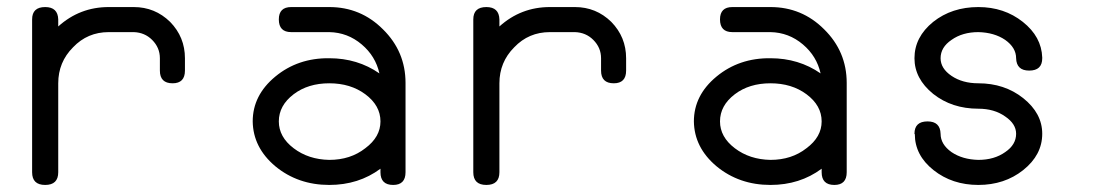

<svg xmlns="http://www.w3.org/2000/svg" viewBox="-20 -524 3165 544"><path d="M145 -36V-288C145 -328 159 -362 187 -390C214.3 -418.7 248 -433 288 -433H359C379.7 -432.3 397 -425 411 -411C425.7 -396.3 433 -379 433 -359V-324C433 -300 445 -288 469 -288C492.3 -288 504 -300 504 -324V-359C504 -399 490 -433.3 462 -462C433.3 -490 399 -504 359 -504H288C233.3 -504 185.7 -485.7 145 -449V-469C144.3 -492.3 132 -504 108 -504C83.3 -504 71 -492.3 71 -469V-342V-288V-84V-36C71 -12 83.3 0 108 0C132.7 0 145 -12 145 -36Z M913 -288C953 -288 987 -277.7 1015 -257C1043.7 -235.7 1058 -210 1058 -180C1058 -150.7 1043.7 -125.3 1015 -104C987 -82 953 -71 913 -71C873.7 -71.7 840 -82.7 812 -104C784 -125.3 770 -150.7 770 -180C770 -210 784 -235.7 812 -257C839.3 -277.7 873 -288 913 -288ZM1129 -289C1129 -348.3 1107.7 -399 1065 -441C1023 -483 972.3 -504 913 -504H805C781.7 -504 770 -492.3 770 -469C770 -445 781.7 -433 805 -433H913C947.7 -432.3 978.3 -420.7 1005 -398C1031 -376 1047.7 -348.7 1055 -316C1013.7 -344.7 966.3 -359 913 -359C853.7 -359.7 802.7 -342.3 760 -307C717.3 -271.7 696 -229.3 696 -180C696.7 -130.7 718 -88.3 760 -53C802.7 -17.7 853.7 0 913 0C968.3 0 1016.7 -15.3 1058 -46V-36C1058 -12 1070 0 1094 0C1117.3 0 1129 -12 1129 -36V-108V-180V-252V-288Z M1395 -36V-288C1395 -328 1409 -362 1437 -390C1464.3 -418.7 1498 -433 1538 -433H1609C1629.7 -432.3 1647 -425 1661 -411C1675.7 -396.3 1683 -379 1683 -359V-324C1683 -300 1695 -288 1719 -288C1742.3 -288 1754 -300 1754 -324V-359C1754 -399 1740 -433.3 1712 -462C1683.3 -490 1649 -504 1609 -504H1538C1483.3 -504 1435.7 -485.7 1395 -449V-469C1394.3 -492.3 1382 -504 1358 -504C1333.3 -504 1321 -492.3 1321 -469V-342V-288V-84V-36C1321 -12 1333.3 0 1358 0C1382.7 0 1395 -12 1395 -36Z M2163 -288C2203 -288 2237 -277.7 2265 -257C2293.7 -235.7 2308 -210 2308 -180C2308 -150.7 2293.7 -125.3 2265 -104C2237 -82 2203 -71 2163 -71C2123.7 -71.7 2090 -82.7 2062 -104C2034 -125.3 2020 -150.7 2020 -180C2020 -210 2034 -235.7 2062 -257C2089.3 -277.7 2123 -288 2163 -288ZM2379 -289C2379 -348.3 2357.7 -399 2315 -441C2273 -483 2222.3 -504 2163 -504H2055C2031.7 -504 2020 -492.3 2020 -469C2020 -445 2031.7 -433 2055 -433H2163C2197.7 -432.3 2228.3 -420.7 2255 -398C2281 -376 2297.7 -348.7 2305 -316C2263.7 -344.7 2216.3 -359 2163 -359C2103.7 -359.7 2052.7 -342.3 2010 -307C1967.3 -271.7 1946 -229.3 1946 -180C1946.7 -130.7 1968 -88.3 2010 -53C2052.7 -17.7 2103.7 0 2163 0C2218.3 0 2266.7 -15.3 2308 -46V-36C2308 -12 2320 0 2344 0C2367.3 0 2379 -12 2379 -36V-108V-180V-252V-288Z M2752 -216C2782 -216 2807.3 -208.7 2828 -194C2848.7 -180 2859 -163.7 2859 -145C2859 -124.3 2848.7 -107 2828 -93C2807.3 -78.3 2782 -71 2752 -71C2722 -71.7 2696.7 -79 2676 -93C2655.3 -107.7 2645 -125 2645 -145C2644.3 -168.3 2632 -180 2608 -180C2583.3 -180 2571 -168.3 2571 -145C2571 -144.3 2571.3 -144 2572 -144C2572 -104 2589.7 -70 2625 -42C2660.3 -14 2702.7 0 2752 0C2801.3 0 2843.7 -14 2879 -42C2915 -70.7 2933 -105 2933 -145C2933 -183.7 2915 -217.3 2879 -246C2843.7 -274 2801.3 -288 2752 -288C2722 -288 2696.7 -295 2676 -309C2655.3 -323 2645 -339.7 2645 -359C2645 -379.7 2655.3 -397 2676 -411C2696.7 -425.7 2722 -433 2752 -433C2782 -432.3 2807.3 -425 2828 -411C2848.7 -396.3 2859 -379 2859 -359C2859.7 -335.7 2872 -324 2896 -324C2920.7 -324 2933 -335.7 2933 -359V-360V-361C2931.7 -400.3 2913.3 -434 2878 -462C2842.7 -490 2800.7 -504 2752 -504C2702 -504 2659.3 -490 2624 -462C2588.7 -433.3 2571 -399 2571 -359C2571 -320.3 2588.7 -286.7 2624 -258C2659.3 -230 2702 -216 2752 -216Z"/></svg>

Font: Semi-Coder
Style: Regular
Weight: 400
Version: 0.1000